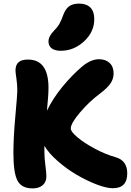

<svg xmlns="http://www.w3.org/2000/svg" viewBox="-20 -1006 734 1077"><path d="M320.8 -721.2Q287.1 -721.2 269.5 -735.1Q252 -749 252 -772.9Q252 -802.7 282.2 -833Q302.2 -853 313.5 -872.8Q324.7 -892.6 335.9 -924.8Q349.1 -958.5 369.9 -972.2Q390.6 -985.8 423.8 -985.8Q464.8 -985.8 486.8 -963.9Q508.8 -941.9 508.8 -898.9Q508.8 -827.1 451.7 -774.2Q394.5 -721.2 320.8 -721.2ZM163.1 50.8Q101.1 50.8 78.1 7.3Q55.2 -36.1 55.2 -147.9Q55.2 -234.9 66.2 -355.2Q77.1 -475.6 77.1 -498Q77.1 -532.2 72 -565.9Q66.9 -599.6 66.9 -610.8Q66.9 -640.6 83.3 -656.2Q99.6 -671.9 137.2 -671.9Q252 -671.9 252 -513.2Q252 -472.7 243.2 -384.8Q275.9 -453.1 330.3 -519.5Q384.8 -585.9 441.9 -633.8Q490.2 -673.8 535.2 -673.8Q572.3 -673.8 594.7 -653.1Q617.2 -632.3 617.2 -594.2Q617.2 -563.5 599.9 -538.1Q582.5 -512.7 542 -481.9Q481.4 -437 429.2 -375.7Q377 -314.5 377 -285.2Q377 -267.6 414.1 -236.1Q451.2 -204.6 511.2 -172.4Q571.3 -140.1 628.9 -124Q693.8 -105.5 693.8 -33.2Q693.8 49.8 612.8 49.8Q577.1 49.8 521.7 28.6Q466.3 7.3 410.4 -25.4Q354.5 -58.1 304 -102.3Q253.4 -146.5 229 -188V-153.8Q229 -120.6 234.6 -78.4Q240.2 -36.1 240.2 -17.1Q240.2 14.6 219.5 32.7Q198.7 50.8 163.1 50.8Z"/></svg>

Font: Shantell Sans Bouncy
Style: Regular
Weight: 800
Designer: Stephen Nixon, Anya Danilova, Shantell Martin
Foundry: Arrow Type
Version: Version 1.006;[9816181b4]